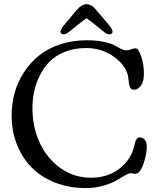

<svg xmlns="http://www.w3.org/2000/svg" viewBox="-20 -910 777 942"><path d="M357.9 -785.2Q350.1 -778.8 340.1 -770.8Q330.1 -762.7 324.7 -758.3Q319.3 -753.9 313.2 -749.5Q307.1 -745.1 302.7 -743.4Q298.3 -741.7 294.4 -741.7Q276.9 -741.7 276.9 -753.9Q276.9 -764.6 290 -781.7L355.5 -859.9Q380.9 -889.6 404.3 -889.6Q427.2 -889.6 445.3 -868.7L512.7 -789.6Q532.2 -767.1 532.2 -753.9Q532.2 -741.7 514.6 -741.7Q510.7 -741.7 506.3 -743.4Q502 -745.1 495.8 -749.5Q489.7 -753.9 484.4 -758.3Q479 -762.7 469 -770.8Q459 -778.8 451.2 -785.2Q424.3 -807.1 404.3 -820.3Q386.7 -808.6 357.9 -785.2ZM400.9 12.7Q318.4 12.7 249.8 -14.4Q181.2 -41.5 134.8 -88.9Q88.4 -136.2 62.7 -201.9Q37.1 -267.6 37.1 -344.2Q37.1 -401.4 52 -454.8Q66.9 -508.3 97.4 -555.2Q127.9 -602.1 170.9 -637Q213.9 -671.9 274.4 -692.1Q335 -712.4 405.8 -712.4Q453.6 -712.4 489.7 -704.6Q525.9 -696.8 541.7 -687.7Q557.6 -678.7 572.5 -670.9Q587.4 -663.1 598.1 -663.1Q612.3 -663.1 623 -668Q633.8 -672.9 645 -672.9Q659.7 -672.9 672.9 -632.8Q686 -592.8 686 -548.8Q686 -509.8 671.1 -489.7Q656.2 -469.7 637.2 -469.7Q629.4 -469.7 624.3 -473.4Q619.1 -477.1 616.7 -484.9Q614.3 -492.7 613 -499.3Q611.8 -505.9 610.8 -516.8Q609.9 -527.8 608.9 -533.2Q599.6 -587.4 539.8 -630.9Q480 -674.3 401.9 -674.3Q343.8 -674.3 297.1 -655.3Q250.5 -636.2 221.7 -606.2Q192.9 -576.2 173.6 -536.1Q154.3 -496.1 146.7 -457.3Q139.2 -418.5 139.2 -378.9Q139.2 -286.6 175.3 -209Q211.4 -131.3 277.6 -84.7Q343.8 -38.1 425.8 -38.1Q503.4 -38.1 557.9 -76.7Q612.3 -115.2 632.8 -173.8Q635.3 -180.2 638.4 -193.6Q641.6 -207 643.8 -214.8Q646 -222.7 651.6 -229.2Q657.2 -235.8 665 -235.8Q680.2 -235.8 690.2 -224.6Q700.2 -213.4 700.2 -188.5Q700.2 -162.1 689.5 -123.8Q678.7 -85.4 665 -69.3Q654.3 -57.1 641.1 -57.1Q636.7 -57.1 630.4 -58.8Q624 -60.5 622.1 -60.5Q612.3 -60.5 592.3 -49.1Q572.3 -37.6 549.6 -23.9Q526.9 -10.3 486.3 1.2Q445.8 12.7 400.9 12.7Z"/></svg>

Font: Cooper*
Style: Regular
Weight: 400
Designer: Owen Earl
Foundry: indestructible type*
Version: Version 0.001